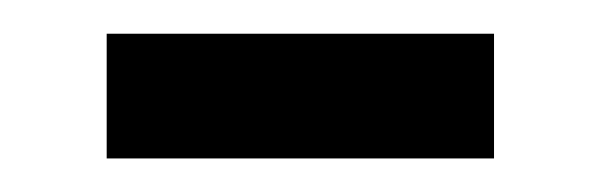

<svg xmlns="http://www.w3.org/2000/svg" viewBox="-20 -298 360 115"><path d="M43.9 -203.1V-277.8H275.9V-203.1Z"/></svg>

Font: BabelStone Ogham Bound
Style: Regular
Weight: 400
Designer: Andrew West
Foundry: BabelStone
Version: Version 2.02 March 14, 2022